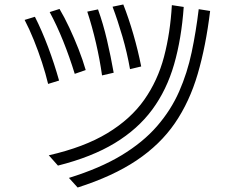

<svg xmlns="http://www.w3.org/2000/svg" viewBox="-20 -768 1040 858"><path d="M561 -459Q548 -533 527 -605Q506 -677 483 -738L531 -748Q555 -687 576 -614.5Q597 -542 611 -471ZM198 -74Q356 -110 460 -173Q564 -236 624.5 -322Q685 -408 713 -514.5Q741 -621 748 -745L801 -737Q791 -595 758 -480.5Q725 -366 660.5 -278.5Q596 -191 493 -128.5Q390 -66 239 -28ZM314 -438Q291 -513 262.5 -584Q234 -655 202 -714L246 -728Q268 -691 290 -644Q312 -597 331 -548.5Q350 -500 363 -455ZM288 27Q427 -16 523 -74Q619 -132 681.5 -204Q744 -276 780.5 -359Q817 -442 836.5 -534.5Q856 -627 868 -727L919 -719Q900 -562 863.5 -437.5Q827 -313 761.5 -217.5Q696 -122 590 -51Q484 20 327 70ZM436 -431Q426 -502 409 -575.5Q392 -649 370 -716L418 -726Q441 -662 458 -589.5Q475 -517 488 -443ZM195 -393Q184 -439 167.5 -489.5Q151 -540 131 -589.5Q111 -639 90 -679L136 -693Q167 -632 195 -557.5Q223 -483 244 -408Z"/></svg>

Font: Train One
Style: Regular
Weight: 400
Designer: Fontworks Inc.
Foundry: Fontworks Inc.
Version: Version 1.100